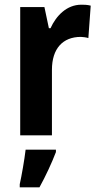

<svg xmlns="http://www.w3.org/2000/svg" viewBox="-20 -576 424 817"><path d="M326 -556C264 -556 219 -509 195 -456H188L169 -546H66V0H201V-279C201 -369 247 -419 324 -419C330 -419 348 -417 356 -414L366 -552C351 -556 336 -556 326 -556ZM218 71V61H89C84 104 72 172 64 208V221H148C175 172 200 118 218 71Z"/></svg>

Font: Noto Sans Gujarati UI Condensed
Style: Bold
Weight: 700
Width: 3
Designer: Jelle Bosma - Monotype Design Team, Universal Thirst
Foundry: Monotype Imaging Inc.
Version: Version 2.106